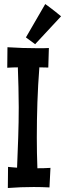

<svg xmlns="http://www.w3.org/2000/svg" viewBox="-20 -939 324 955"><path d="M226.1 -6.8Q206.5 -7.8 187 -8.3Q167.5 -8.8 147.9 -8.8Q115.7 -8.8 83.5 -7.6Q51.3 -6.3 19 -3.9L20 -108.9Q31.2 -107.4 42.5 -106.7Q53.7 -106 64.9 -105Q67.9 -180.7 70.6 -255.6Q73.2 -330.6 73.2 -405.8Q73.2 -456.1 71.8 -505.1Q70.3 -554.2 68.8 -604Q56.2 -604 43 -603.5Q29.8 -603 16.1 -602.1L17.1 -704.1Q54.7 -701.7 92.3 -700.4Q129.9 -699.2 168 -699.2Q181.6 -699.2 195.3 -699.2Q209 -699.2 223.1 -700.2L220.2 -603Q209 -603 198 -603.5Q187 -604 175.8 -604Q168.9 -516.1 166 -429.4Q163.1 -342.8 163.1 -254.9Q163.1 -178.2 166 -102.1Q181.6 -102.1 198 -102.5Q214.4 -103 231 -104ZM205.1 -918.9Q217.3 -910.2 231.2 -899.7Q245.1 -889.2 256.8 -879.9Q270.5 -869.1 283.7 -857.9L154.8 -719.2L108.9 -752.9Z"/></svg>

Font: Mouse Memoirs
Style: Regular
Weight: 400
Version: Version 1.000